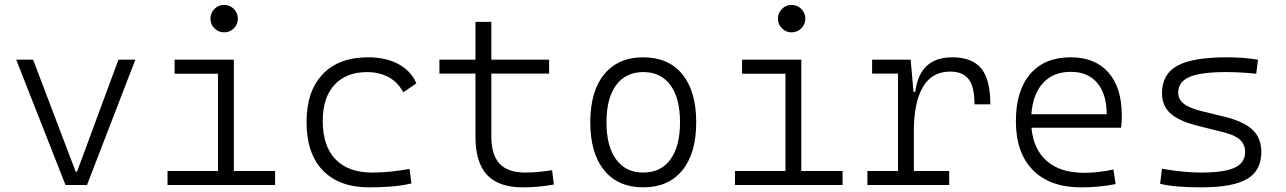

<svg xmlns="http://www.w3.org/2000/svg" viewBox="-20 -764 5313 793"><path d="M250.5 0 46.9 -517.6H116.7L292.5 -55.2H298.3L469.2 -517.6H539.1L339.4 0Z M905.8 -630.4Q882.3 -630.4 865.7 -647Q849.1 -663.6 849.1 -687Q849.1 -710.4 865.7 -727.1Q882.3 -743.7 905.8 -743.7Q929.2 -743.7 945.8 -727.1Q962.4 -710.4 962.4 -687Q962.4 -663.6 945.8 -647Q929.2 -630.4 905.8 -630.4ZM671.9 0V-57.6H880.4V-459.5H701.2V-517.6H945.8V-57.6H1116.2V0Z M1504.9 9.8Q1381.3 9.8 1313.7 -59.8Q1246.1 -129.4 1246.1 -259.8Q1246.1 -386.7 1312.3 -457Q1378.4 -527.3 1501 -527.3Q1573.7 -527.3 1625.7 -499.3Q1677.7 -471.2 1699.7 -419.9L1646 -382.8Q1621.1 -427.2 1582.3 -446.8Q1543.5 -466.3 1497.1 -466.3Q1410.2 -466.3 1361.6 -413.8Q1313 -361.3 1313 -264.6Q1313 -160.2 1366 -105.7Q1418.9 -51.3 1516.6 -51.3Q1556.2 -51.3 1595.2 -55.4Q1634.3 -59.6 1671.4 -66.4L1679.2 -6.3Q1637.2 3.4 1592.5 6.6Q1547.9 9.8 1504.9 9.8Z M2139.6 9.8Q2039.6 9.8 1991.7 -41.5Q1943.8 -92.8 1943.8 -198.7V-460H1794.9V-517.6H1943.8V-673.8H2009.3V-517.6H2248V-460H2009.3V-200.2Q2009.3 -124.5 2043.5 -87.9Q2077.6 -51.3 2149.4 -51.3Q2177.7 -51.3 2204.3 -54Q2231 -56.6 2260.3 -61L2267.6 -2Q2235.4 3.9 2204.8 6.8Q2174.3 9.8 2139.6 9.8Z M2636.7 9.8Q2533.2 9.8 2475.6 -60.5Q2418 -130.9 2418 -258.8Q2418 -387.2 2475.6 -457.3Q2533.2 -527.3 2636.7 -527.3Q2740.7 -527.3 2798.1 -457.3Q2855.5 -387.2 2855.5 -258.8Q2855.5 -130.9 2798.1 -60.5Q2740.7 9.8 2636.7 9.8ZM2636.7 -51.3Q2709.5 -51.3 2749 -105.5Q2788.6 -159.7 2788.6 -258.8Q2788.6 -358.4 2749 -412.4Q2709.5 -466.3 2636.7 -466.3Q2564.5 -466.3 2524.7 -412.4Q2484.9 -358.4 2484.9 -258.8Q2484.9 -159.7 2524.7 -105.5Q2564.5 -51.3 2636.7 -51.3Z M3249.5 -630.4Q3226.1 -630.4 3209.5 -647Q3192.9 -663.6 3192.9 -687Q3192.9 -710.4 3209.5 -727.1Q3226.1 -743.7 3249.5 -743.7Q3272.9 -743.7 3289.6 -727.1Q3306.2 -710.4 3306.2 -687Q3306.2 -663.6 3289.6 -647Q3272.9 -630.4 3249.5 -630.4ZM3015.6 0V-57.6H3224.1V-459.5H3044.9V-517.6H3289.6V-57.6H3460V0Z M3562.5 0V-57.6H3689V-460H3582V-517.6H3741.2L3752.9 -384.8H3760.3Q3778.3 -527.3 3912.6 -527.3Q3995.1 -527.3 4032.7 -481.4Q4070.3 -435.5 4070.3 -333H4004.9Q4004.9 -404.8 3981 -436.5Q3957 -468.3 3904.3 -468.3Q3828.6 -468.3 3791.5 -404.3Q3754.4 -340.3 3754.4 -222.7V-57.6H3900.4V0Z M4444.8 9.8Q4316.4 9.8 4246.1 -61.5Q4175.8 -132.8 4175.8 -263.7Q4175.8 -389.2 4234.9 -458.3Q4293.9 -527.3 4401.9 -527.3Q4502.4 -527.3 4557.9 -464.8Q4613.3 -402.3 4613.3 -287.1Q4613.3 -256.8 4610.4 -236.3H4240.2Q4248 -147 4304 -98.6Q4359.9 -50.3 4456.5 -50.3Q4517.1 -50.3 4578.6 -64L4587.9 -3.9Q4554.2 3.4 4516.8 6.6Q4479.5 9.8 4444.8 9.8ZM4402.8 -467.3Q4330.6 -467.3 4288.3 -421.6Q4246.1 -376 4239.7 -292H4550.8Q4550.8 -375.5 4512 -421.4Q4473.1 -467.3 4402.8 -467.3Z M4940.4 9.8Q4831.5 9.8 4771.5 -4.9L4779.3 -66.9Q4829.6 -58.6 4867.7 -54.9Q4905.8 -51.3 4940.4 -51.3Q5035.6 -51.3 5079.1 -71.3Q5122.6 -91.3 5122.6 -135.7Q5122.6 -166.5 5102.5 -185.8Q5082.5 -205.1 5038.6 -216.3L4922.4 -245.6Q4847.2 -265.1 4813.2 -296.6Q4779.3 -328.1 4779.3 -379.4Q4779.3 -457.5 4842.5 -492.4Q4905.8 -527.3 5046.9 -527.3Q5080.6 -527.3 5110.4 -525.1Q5140.1 -522.9 5175.8 -517.6L5168.5 -459.5Q5128.9 -463.4 5099.4 -464.8Q5069.8 -466.3 5043.9 -466.3Q4939.9 -466.3 4893.1 -446.3Q4846.2 -426.3 4846.2 -380.9Q4846.2 -354 4869.6 -335.4Q4893.1 -316.9 4945.8 -304.2L5038.6 -281.7Q5118.2 -261.7 5153.8 -227.5Q5189.5 -193.4 5189.5 -136.2Q5189.5 -59.1 5130.6 -24.7Q5071.8 9.8 4940.4 9.8Z"/></svg>

Font: Caskaydia Cove Light
Style: Regular
Weight: 300
Monospace: yes
Designer: Aaron Bell
Foundry: Saja Typeworks
Version: Version 4.300; ttfautohint (v1.8.3)